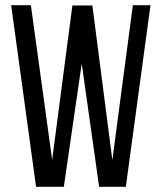

<svg xmlns="http://www.w3.org/2000/svg" viewBox="-20 -720 623 740"><path d="M226 0H119L23 -700H99L181 -104L259 -699H336L413 -103L492 -700H560L465 0H362L295 -475Z"/></svg>

Font: Adderley Regular
Style: Regular
Weight: 400
Designer: gorohovskiy
Version: Version 1.003 November 13, 2017